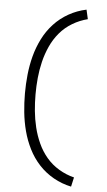

<svg xmlns="http://www.w3.org/2000/svg" viewBox="-64 -881 604 1083"><g transform="rotate(5 237.5 -340.0)"><path d="M381 161Q328 150 281 123.5Q234 97 198 58Q162 19 138 -29Q114 -77 100.5 -128.5Q87 -180 81.5 -233.5Q76 -287 76 -340Q76 -393 81.5 -446.5Q87 -500 100.5 -551.5Q114 -603 138 -651Q162 -699 198 -738Q234 -777 281 -803.5Q328 -830 381 -841L393 -788Q348 -777 307 -752.5Q266 -728 236 -692.5Q206 -657 186.5 -614Q167 -571 156 -525.5Q145 -480 140.5 -433.5Q136 -387 136 -340Q136 -293 140.5 -246.5Q145 -200 156 -154.5Q167 -109 186.5 -66Q206 -23 236 12.5Q266 48 307 72.5Q348 97 393 108Z"/></g></svg>

Font: Iosevka QP Light
Style: Regular
Weight: 300
Designer: Belleve Invis
Foundry: Belleve Invis
Version: Version 20.0.0; ttfautohint (v1.8.4)